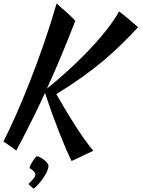

<svg xmlns="http://www.w3.org/2000/svg" viewBox="-83 -792 827 1122"><path d="M357 -670C333 -699 286 -736 248 -772C158 -460 24 -134 -63 35C-45 48 -16 65 12 88C74 -28 128 -136 180 -249C240 -68 294 64 335 149C368 135 449 94 462 89C398 12 331 -94 246 -242C475 -382 598 -498 724 -633C695 -658 645 -702 613 -725C531 -579 346 -398 191 -274C247 -396 300 -523 357 -670ZM200 178C200 154 149 121 132 121C123 126 93 168 89 190C94 195 124 208 124 230C124 245 94 272 83 283C84 286 110 309 115 310C146 285 200 217 200 178Z"/></svg>

Font: Yesteryear
Style: Regular
Weight: 400
Designer: Astigmatic (AOETI)
Foundry: Astigmatic (AOETI)
Version: Version 1.000